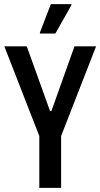

<svg xmlns="http://www.w3.org/2000/svg" viewBox="-20 -913 488 933"><path d="M171 0V-252L1 -688H110L223 -374H230L342 -688H447L277 -252V0ZM174 -750V-755L227 -893H327V-888L249 -750Z"/></svg>

Font: Saira Condensed SemiBold
Style: Regular
Weight: 600
Width: 3
Designer: Hector Gatti with collaboration of the Omnibus-Type team
Foundry: Omnibus-Type
Version: Version 1.100